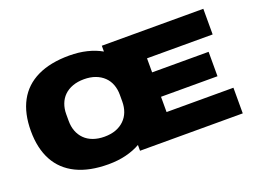

<svg xmlns="http://www.w3.org/2000/svg" viewBox="-107 -935 1564 1182"><g transform="rotate(-20 675.5 -344.0)"><path d="M425 12Q301 12 216 -29.5Q131 -71 88 -150.5Q45 -230 45 -344Q45 -459 88 -538.5Q131 -618 216 -659Q301 -700 425 -700Q487 -700 540 -687Q593 -674 635 -650V-688H1300V-520H870V-428H1240V-268H870V-168H1308V0H635V-38Q593 -14 540 -1Q487 12 425 12ZM460 -156Q502 -156 534.5 -168Q567 -180 590 -202.5Q613 -225 624.5 -255.5Q636 -286 636 -323V-367Q636 -403 624.5 -433.5Q613 -464 590 -486Q567 -508 534.5 -520Q502 -532 460 -532Q419 -532 386 -520Q353 -508 330.5 -486Q308 -464 296.5 -433.5Q285 -403 285 -367V-323Q285 -286 296.5 -255.5Q308 -225 330.5 -202.5Q353 -180 386 -168Q419 -156 460 -156Z"/></g></svg>

Font: Archivo SemiExpanded Black
Style: Regular
Weight: 900
Width: 6
Designer: Hector Gatti
Foundry: Omnibus-Type
Version: Version 2.001